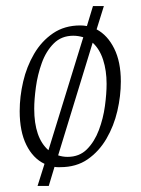

<svg xmlns="http://www.w3.org/2000/svg" viewBox="-20 -543 465 634"><path d="M104 71 127 -2Q89 -20 67 -64.5Q45 -109 45 -176Q45 -224 56.5 -273.5Q68 -323 92.5 -365Q117 -407 155 -433Q193 -459 245 -459Q250 -459 256 -458.5Q262 -458 267 -457L287 -523H323L299 -446Q335 -427 357 -383Q379 -339 379 -274Q379 -226 367.5 -176.5Q356 -127 331.5 -85Q307 -43 269.5 -17Q232 9 179 9Q175 9 170 9Q165 9 160 8L141 71ZM203 -25Q242 -25 267 -50Q292 -75 306.5 -113.5Q321 -152 326.5 -193Q332 -234 332 -266Q332 -310 320.5 -345.5Q309 -381 286 -402L172 -30Q187 -25 203 -25ZM140 -47 255 -420Q238 -425 222 -425Q183 -425 157.5 -399.5Q132 -374 118 -335Q104 -296 98.5 -255Q93 -214 93 -184Q93 -88 140 -47Z"/></svg>

Font: Ancizar Sans Thin
Style: Italic
Weight: 100
Italic angle: -4°
Designer: Cesar Puertas, Viviana Monsalve, Julian Moncada, Julian Prieto, Jose Castro, Mariel Hernandez, Felipe Aragon, Sara Alarc
Version: Version 8.100